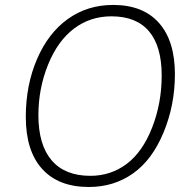

<svg xmlns="http://www.w3.org/2000/svg" viewBox="-20 -744 755 774"><path d="M685.1 -444.8Q685.1 -320.3 639.2 -209.7Q593.3 -99.1 516.1 -44.7Q439 9.8 337.9 9.8Q215.8 9.8 149.9 -63Q84 -135.7 84 -272.9Q84 -400.9 129.4 -506.1Q174.8 -611.3 253.9 -667.7Q333 -724.1 436 -724.1Q556.6 -724.1 620.8 -651.6Q685.1 -579.1 685.1 -444.8ZM429.2 -678.2Q344.2 -678.2 278.6 -628.9Q212.9 -579.6 173.8 -483.4Q134.8 -387.2 134.8 -279.8Q134.8 -160.2 188.2 -97.7Q241.7 -35.2 344.2 -35.2Q426.8 -35.2 490.7 -83.3Q554.7 -131.3 593.3 -229.7Q631.8 -328.1 631.8 -439.9Q631.8 -557.1 580.8 -617.7Q529.8 -678.2 429.2 -678.2Z"/></svg>

Font: TypoPRO Open Sans
Style: Italic
Weight: 300
Italic angle: -12°
Foundry: Ascender Corporation
Version: Version 1.10